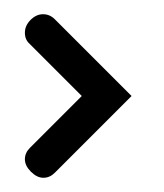

<svg xmlns="http://www.w3.org/2000/svg" viewBox="-20 -375 230 270"><path d="M57 -132Q50 -125 41 -125Q32 -125 23.5 -133.5Q15 -142 15 -151Q15 -160 22 -167L95 -240L22 -313Q15 -319 15 -329Q15 -339 23 -347Q31 -355 40.5 -355Q50 -355 57 -348L165 -240Z"/></svg>

Font: Glass Antiqua
Style: Regular
Weight: 400
Version: 1.001